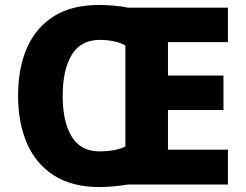

<svg xmlns="http://www.w3.org/2000/svg" viewBox="-20 -745 991 775"><path d="M380 -725Q407 -725 441 -722Q475 -719 497 -714H900V-575H658V-440H882V-301H658V-141H900V0H495Q474 4 440 7Q406 10 381 10Q272 10 199 -36Q126 -82 89.5 -165Q53 -248 53 -359Q53 -470 89 -552Q125 -634 197.5 -679.5Q270 -725 380 -725ZM383 -584Q306 -584 269.5 -523.5Q233 -463 233 -358Q233 -253 269.5 -193.5Q306 -134 382 -134Q412 -134 440 -139Q468 -144 486 -154V-561Q469 -572 441 -578Q413 -584 383 -584Z"/></svg>

Font: Noto Sans Georgian ExtraBold
Style: Regular
Weight: 800
Designer: Monotype Design Team, Akaki Razmadze
Foundry: Google LLC
Version: Version 2.005; ttfautohint (v1.8.4.7-5d5b)